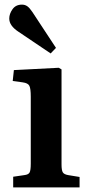

<svg xmlns="http://www.w3.org/2000/svg" viewBox="-20 -810 388 830"><path d="M37 0V-46L85 -53Q103 -55 108 -64.5Q113 -74 113 -102V-392Q113 -427 107 -439Q101 -451 78 -454L35 -460L40 -507L234 -517L246 -510V-99Q246 -74 251.5 -65Q257 -56 275 -53L324 -45V0ZM199 -579 58 -674Q40 -686 30 -700Q20 -714 20 -730Q20 -750 34 -770Q48 -790 75 -790Q88 -790 98 -783Q108 -776 120 -758L222 -603Z"/></svg>

Font: Literata 36pt SemiBold
Style: Regular
Weight: 600
Designer: Latin by Veronika Burian and Jose Scaglione. Greek by Irene Vlachou. Cyrillic by Vera Evstafieva.
Foundry: TypeTogether
Version: Version 3.002